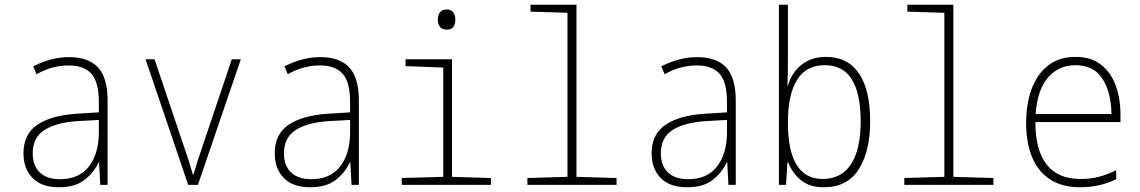

<svg xmlns="http://www.w3.org/2000/svg" viewBox="-20 -780 4810 810"><path d="M228 10Q155 10 117 -29.5Q79 -69 79 -133Q79 -214 137.5 -253.5Q196 -293 301 -300L397 -306V-349Q397 -434 365.5 -469Q334 -504 270 -504Q237 -504 203.5 -495.5Q170 -487 134 -467L120 -500Q155 -518 193 -528.5Q231 -539 272 -539Q353 -539 393.5 -495.5Q434 -452 434 -355V0H403L398 -95H396Q376 -52 336.5 -21Q297 10 228 10ZM233 -24Q313 -24 354.5 -77Q396 -130 397 -219V-274L306 -269Q217 -263 167.5 -231.5Q118 -200 118 -133Q118 -81 148 -52.5Q178 -24 233 -24Z M774 0 594 -530H632L757 -159Q768 -128 777 -99.5Q786 -71 794 -43H796Q804 -71 813 -99.5Q822 -128 833 -159L958 -530H996L815 0Z M1288 10Q1215 10 1177 -29.5Q1139 -69 1139 -133Q1139 -214 1197.5 -253.5Q1256 -293 1361 -300L1457 -306V-349Q1457 -434 1425.5 -469Q1394 -504 1330 -504Q1297 -504 1263.5 -495.5Q1230 -487 1194 -467L1180 -500Q1215 -518 1253 -528.5Q1291 -539 1332 -539Q1413 -539 1453.5 -495.5Q1494 -452 1494 -355V0H1463L1458 -95H1456Q1436 -52 1396.5 -21Q1357 10 1288 10ZM1293 -24Q1373 -24 1414.5 -77Q1456 -130 1457 -219V-274L1366 -269Q1277 -263 1227.5 -231.5Q1178 -200 1178 -133Q1178 -81 1208 -52.5Q1238 -24 1293 -24Z M1865 -655Q1845 -655 1836 -667Q1827 -679 1827 -697Q1827 -715 1835.5 -727.5Q1844 -740 1865 -740Q1884 -740 1892.5 -727.5Q1901 -715 1901 -697Q1901 -680 1893.5 -667.5Q1886 -655 1865 -655ZM1675 0V-29L1850 -34V-495L1691 -501V-530H1887V-34L2051 -29V0Z M2205 0V-29L2374 -34V-726L2218 -731V-760H2412V-34L2581 -29V0Z M2878 10Q2805 10 2767 -29.5Q2729 -69 2729 -133Q2729 -214 2787.5 -253.5Q2846 -293 2951 -300L3047 -306V-349Q3047 -434 3015.5 -469Q2984 -504 2920 -504Q2887 -504 2853.5 -495.5Q2820 -487 2784 -467L2770 -500Q2805 -518 2843 -528.5Q2881 -539 2922 -539Q3003 -539 3043.5 -495.5Q3084 -452 3084 -355V0H3053L3048 -95H3046Q3026 -52 2986.5 -21Q2947 10 2878 10ZM2883 -24Q2963 -24 3004.5 -77Q3046 -130 3047 -219V-274L2956 -269Q2867 -263 2817.5 -231.5Q2768 -200 2768 -133Q2768 -81 2798 -52.5Q2828 -24 2883 -24Z M3455 10Q3396 10 3359.5 -19.5Q3323 -49 3305 -95H3302L3296 0H3266V-760H3304V-523Q3304 -500 3303.5 -471.5Q3303 -443 3302 -419H3304Q3319 -472 3360.5 -506Q3402 -540 3465 -540Q3556 -540 3603.5 -470.5Q3651 -401 3651 -269Q3651 -142 3603 -66Q3555 10 3455 10ZM3451 -25Q3529 -25 3570 -87Q3611 -149 3611 -269Q3611 -384 3574 -444.5Q3537 -505 3459 -505Q3381 -505 3342.5 -443Q3304 -381 3304 -263Q3304 -25 3451 -25Z M3795 0V-29L3964 -34V-726L3808 -731V-760H4002V-34L4171 -29V0Z M4538 10Q4459 10 4408.5 -24Q4358 -58 4333.5 -118.5Q4309 -179 4309 -261Q4309 -341 4332 -404Q4355 -467 4401.5 -503.5Q4448 -540 4517 -540Q4583 -540 4625 -507Q4667 -474 4687 -419Q4707 -364 4707 -296V-265H4348Q4348 -147 4395.5 -86Q4443 -25 4538 -25Q4580 -25 4615.5 -34Q4651 -43 4689 -62V-24Q4620 10 4538 10ZM4669 -299Q4668 -389 4631.5 -447Q4595 -505 4517 -505Q4446 -505 4401 -452.5Q4356 -400 4349 -299Z"/></svg>

Font: Noto Sans Mono Condensed ExtraLight
Style: Regular
Weight: 200
Width: 3
Designer: Monotype Design Team
Foundry: Monotype Imaging Inc.
Version: Version 2.014; ttfautohint (v1.8.4.7-5d5b)